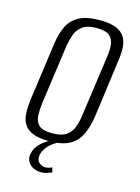

<svg xmlns="http://www.w3.org/2000/svg" viewBox="-101 -562 550 753"><g transform="rotate(15 174.0 -185.0)"><path d="M139 7Q97 7 72.5 -3.5Q48 -14 37 -32.5Q26 -51 25 -77Q24 -103 28 -133L61 -370Q66 -406 79.5 -436.5Q93 -467 123.5 -485Q154 -503 211 -503Q253 -503 277.5 -492.5Q302 -482 312.5 -463.5Q323 -445 324 -421Q325 -397 321 -370L289 -133Q283 -93 269 -61Q255 -29 224.5 -11Q194 7 139 7ZM143 -26Q182 -26 201.5 -40.5Q221 -55 229 -78.5Q237 -102 240 -127L274 -370Q278 -395 276.5 -418Q275 -441 260 -455.5Q245 -470 206 -470Q168 -470 148.5 -455.5Q129 -441 121 -418Q113 -395 109 -370L75 -127Q72 -102 73 -78.5Q74 -55 89 -40.5Q104 -26 143 -26ZM139 133Q113 133 96 117Q79 101 82 76Q87 48 109 28Q131 8 154 0H182Q154 13 137.5 32Q121 51 118 70Q115 90 126.5 100Q138 110 151 110Q160 110 167.5 107.5Q175 105 179 103L184 122Q177 125 166 129Q155 133 139 133Z"/></g></svg>

Font: Alumni Sans Light
Style: Italic
Weight: 300
Italic angle: -8°
Version: Version 1.016